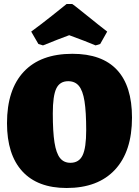

<svg xmlns="http://www.w3.org/2000/svg" viewBox="-20 -928 695 960"><path d="M15 -312Q15 -480 99 -569.5Q183 -659 342 -659Q490 -659 565 -578.5Q640 -498 640 -340Q640 -171 555 -79.5Q470 12 313 12Q168 12 91.5 -71.5Q15 -155 15 -312ZM411 -277Q411 -369 402.5 -422Q394 -475 374.5 -498.5Q355 -522 321 -522Q279 -522 261.5 -485.5Q244 -449 244 -361Q244 -269 252.5 -215.5Q261 -162 280 -138Q299 -114 332 -114Q375 -114 393 -151.5Q411 -189 411 -277ZM172 -708 136 -770Q188 -808 242.5 -851.5Q297 -895 313 -908H340Q340 -911 404 -859Q487 -792 516 -770L481 -708L458 -701Q411 -721 326 -752Q274 -733 195 -701Z"/></svg>

Font: Alegreya SC Black
Style: Regular
Weight: 900
Designer: Juan Pablo del Peral
Foundry: Huerta Tipografica
Version: Version 2.007; ttfautohint (v1.6)